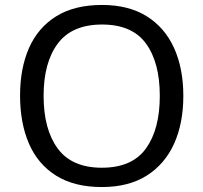

<svg xmlns="http://www.w3.org/2000/svg" viewBox="-20 -745 821 775"><path d="M720 -358Q720 -247 682.5 -164.5Q645 -82 572 -36Q499 10 391 10Q280 10 206.5 -36Q133 -82 97 -165Q61 -248 61 -359Q61 -469 97 -551Q133 -633 206.5 -679Q280 -725 392 -725Q499 -725 572 -679.5Q645 -634 682.5 -551.5Q720 -469 720 -358ZM156 -358Q156 -223 213 -145.5Q270 -68 391 -68Q513 -68 569 -145.5Q625 -223 625 -358Q625 -493 569 -569.5Q513 -646 392 -646Q271 -646 213.5 -569.5Q156 -493 156 -358Z"/></svg>

Font: Noto Sans Tangsa
Style: Regular
Weight: 400
Designer: David Williams
Foundry: Google LLC
Version: Version 1.504